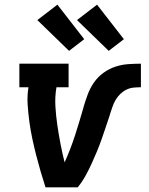

<svg xmlns="http://www.w3.org/2000/svg" viewBox="-20 -803 640 823"><path d="M175 0Q164 -34 154 -68.5Q144 -103 135 -138Q126 -173 118.5 -208.5Q111 -244 106 -280.5Q101 -317 98.5 -354.5Q96 -392 102 -429H63V-530H274V-429H222Q215 -388 217.5 -346.5Q220 -305 226 -265Q232 -225 239.5 -185.5Q247 -146 257 -107Q283 -165 302 -224Q321 -283 338 -343V-344Q346 -371 356 -398Q366 -425 382.5 -449Q399 -473 423 -490.5Q447 -508 474 -517Q501 -526 529 -528Q557 -530 584 -530V-429Q569 -429 553 -427.5Q537 -426 522.5 -419Q508 -412 496 -400.5Q484 -389 475.5 -374.5Q467 -360 462 -345Q457 -330 452 -315V-314Q443 -287 434 -260Q425 -233 415.5 -206Q406 -179 395 -152.5Q384 -126 372 -100Q360 -74 346 -48.5Q332 -23 313 0ZM446 -585 310 -717 396 -783 511 -635ZM276 -585 140 -717 226 -783 341 -635Z"/></svg>

Font: Iosevka Curly Slab ExObl
Style: Bold
Weight: 700
Width: 7
Italic angle: -9°
Monospace: yes
Designer: Belleve Invis
Foundry: Belleve Invis
Version: Version 11.0.0; ttfautohint (v1.8.3)